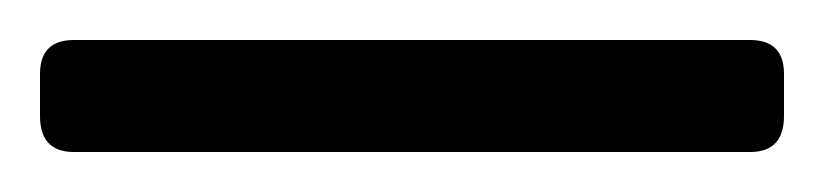

<svg xmlns="http://www.w3.org/2000/svg" viewBox="-20 31 412 96"><path d="M355 107H17Q0 107 0 89V68Q0 51 17 51H355Q372 51 372 68V89Q372 107 355 107Z"/></svg>

Font: Rajdhani Semibold
Style: Regular
Weight: 600
Designer: Satya Rajpurohit, Jyotish Sonowal
Foundry: Indian Type Foundry
Version: Version 1.200;PS 1.0;hotconv 1.0.78;makeotf.lib2.5.61930; tt